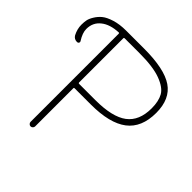

<svg xmlns="http://www.w3.org/2000/svg" viewBox="-280 -909 1042 1042"><g transform="rotate(45 240.5 -388.0)"><path d="M128.9 -719.7Q124 -719.7 124 -714.8V-375Q124 -370.1 128.9 -370.1H253.9Q383.8 -370.1 442.9 -414.6Q502 -459 502 -554.7Q502 -608.4 483.4 -642.1Q464.8 -675.8 406.7 -697.8Q348.6 -719.7 244.1 -719.7ZM88.9 -714.8Q88.9 -719.7 85 -719.7Q19.5 -716.8 -16.6 -687.5Q-53.7 -658.2 -53.7 -608.4Q-53.7 -578.1 -29.3 -540Q-25.4 -534.2 -28.8 -528.3Q-32.2 -522.5 -39.1 -522.5Q-61.5 -522.5 -72.3 -541Q-88.9 -573.2 -88.9 -605.5Q-88.9 -625 -85.9 -641.1Q-83 -657.2 -69.8 -678.7Q-56.6 -700.2 -37.6 -715.8Q-18.6 -731.4 19 -743.2Q56.6 -754.9 105.5 -754.9H244.1Q399.4 -754.9 468.3 -708Q537.1 -661.1 537.1 -554.7Q537.1 -442.4 467.3 -389.2Q397.5 -335.9 253.9 -335.9H128.9Q124 -335.9 124 -332V-38.1Q124 -31.2 118.7 -25.9Q113.3 -20.5 106.4 -20.5Q99.6 -20.5 94.2 -25.9Q88.9 -31.2 88.9 -38.1Z"/></g></svg>

Font: Gen Jyuu Gothic ExtraLight
Style: Regular
Weight: 100
Designer: [Source Han Sans]
Ryoko NISHIZUKA  (kana & ideographs); Paul D. Hunt (Latin, Greek & Cyrillic); Wenlong ZHANG  (bopomofo
Version: Version 1.002.20150607